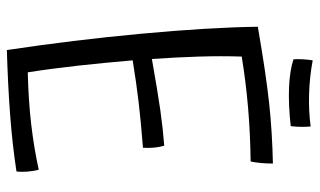

<svg xmlns="http://www.w3.org/2000/svg" viewBox="-206 -685 932 560"><g transform="rotate(90 260.0 -405.0)"><path d="M480 13Q401 25 314.5 31.5Q228 38 126 41Q97 -151 78.5 -349.5Q60 -548 58 -691Q197 -715 281 -724Q365 -733 457 -735Q457 -717 455.5 -700.5Q454 -684 451 -670Q369 -669 293.5 -662.5Q218 -656 145 -644Q143 -584 145 -520Q147 -456 152 -382Q248 -399 300.5 -406.5Q353 -414 405 -418Q409 -404 410.5 -389Q412 -374 411 -356Q335 -350 279.5 -343.5Q224 -337 156 -326Q163 -244 171.5 -167Q180 -90 191 -20Q274 -22 342.5 -30Q411 -38 475 -52Q479 -38 480.5 -19Q482 0 480 13ZM348 -787Q286 -780 236 -782Q186 -784 153 -795Q152 -807 153 -823.5Q154 -840 156 -851Q205 -842 253.5 -840.5Q302 -839 349 -845Q350 -832 350 -818.5Q350 -805 348 -787Z"/></g></svg>

Font: Atma
Style: Regular
Weight: 400
Designer: Gregori Vincens, Jeremie Hornus, Riccardo Olocco, Yoann Minet.
Foundry: black foundry
Version: Version 1.102;PS 1.100;hotconv 1.0.86;makeotf.lib2.5.63406